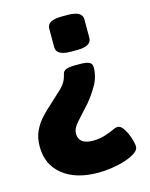

<svg xmlns="http://www.w3.org/2000/svg" viewBox="-109 -595 663 850"><g transform="rotate(-15 222.5 -170.0)"><path d="M281 -301Q310 -301 323 -294.5Q336 -288 336 -272Q336 -229 315 -192Q294 -155 268 -124Q237 -89 210.5 -60.5Q184 -32 184 -8Q184 42 249 42Q278 42 302.5 34.5Q327 27 344 19Q361 11 369 11Q384 11 397 31.5Q410 52 418 77Q426 102 426 116Q426 131 408 143.5Q390 156 361 165.5Q332 175 299 180Q266 185 236 185Q133 185 73.5 137Q14 89 14 7Q14 -34 28 -64Q42 -94 63.5 -117.5Q85 -141 108 -161Q139 -189 166 -214.5Q193 -240 200 -274Q203 -290 217 -295.5Q231 -301 258 -301ZM284 -525Q351 -525 351 -487V-402Q351 -364 284 -364H257Q190 -364 190 -402V-487Q190 -525 257 -525Z"/></g></svg>

Font: Asap ExtraBold
Style: Regular
Weight: 800
Designer: Pablo Cosgaya
Foundry: Omnibus-Type
Version: Version 3.001; ttfautohint (v1.8.4.7-5d5b)